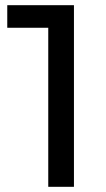

<svg xmlns="http://www.w3.org/2000/svg" viewBox="-20 -720 410 740"><path d="M8 -613V-700H265V0H166V-613Z"/></svg>

Font: false
Style: Regular
Weight: 500
Designer: Julieta Ulanovsky
Foundry: Julieta Ulanovsky
Version: Version 7.222;hotconv 1.0.109;makeotfexe 2.5.65596